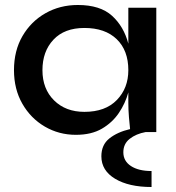

<svg xmlns="http://www.w3.org/2000/svg" viewBox="-20 -529 706 769"><path d="M284 11Q216 11 159.5 -22Q103 -55 69.5 -113.5Q36 -172 36 -248Q36 -326 70 -384.5Q104 -443 162 -476Q220 -509 292 -509Q381 -509 428.5 -466Q476 -423 494 -354V-498H606V0H563Q525 7 499.5 27Q474 47 474 81Q474 116 504.5 136Q535 156 587 156V220Q496 220 441 187Q386 154 386 97Q386 51 418 25.5Q450 0 501 -12Q499 -28 496.5 -59Q494 -90 494 -118V-159Q482 -115 456 -76.5Q430 -38 388 -13.5Q346 11 284 11ZM318 -81Q402 -81 448 -128.5Q494 -176 494 -248Q494 -327 447.5 -372Q401 -417 318 -417Q238 -417 194 -370Q150 -323 150 -248Q150 -173 196.5 -127Q243 -81 318 -81Z"/></svg>

Font: Syne SemiBold
Style: Regular
Weight: 600
Designer: Lucas Descroix
Foundry: Bonjour Monde
Version: Version 2.200; ttfautohint (v1.8.4)